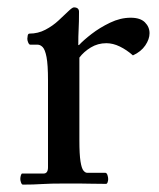

<svg xmlns="http://www.w3.org/2000/svg" viewBox="-20 -498 431 520"><path d="M194 -376Q206 -389 228 -406Q250 -423 278 -436.5Q306 -450 334 -450Q360 -450 372.5 -437.5Q385 -425 385 -408Q385 -392 373.5 -375Q362 -358 340 -348Q323 -363 304.5 -372Q286 -381 268 -381Q245 -381 226 -369.5Q207 -358 195 -342V-118Q195 -80 198 -61Q201 -42 206 -36Q211 -30 216 -30H265Q269 -30 271 -24Q273 -18 273 -13Q273 -9 271.5 -4.5Q270 0 267 0Q240 0 223.5 -0.5Q207 -1 193 -1Q179 -1 158 -1Q115 -1 93 0.5Q71 2 42 2Q39 2 37 -3.5Q35 -9 35 -13Q35 -18 36.5 -23Q38 -28 40 -28H98Q110 -28 110 -45V-280Q110 -323 106 -343.5Q102 -364 95.5 -370.5Q89 -377 82 -377H62Q59 -377 56.5 -382.5Q54 -388 54 -393Q54 -396 55 -401.5Q56 -407 60 -407Q83 -407 103 -417.5Q123 -428 138.5 -442.5Q154 -457 165 -467.5Q176 -478 180 -478Q194 -478 194 -466Q194 -438 193 -419.5Q192 -401 192 -376Z"/></svg>

Font: Sedan SC
Style: Regular
Weight: 400
Designer: Sebastian Salazar
Foundry: Sebastian Salazar
Version: Version 1.100; ttfautohint (v1.8.4.7-5d5b)